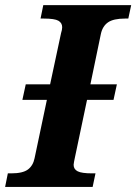

<svg xmlns="http://www.w3.org/2000/svg" viewBox="-43 -734 535 754"><path d="M-12.2 -53.2H1Q46.4 -53.2 66.7 -68.4Q86.9 -83.5 92.8 -112.8L141.1 -341.8H44.9L58.1 -402.8H153.8L196.8 -604Q198.7 -609.4 200 -616.2Q201.2 -623 201.2 -627Q201.2 -644 186.3 -652.6Q171.4 -661.1 128.9 -661.1H116.2L127 -713.9H472.2L460.9 -661.1H448.2Q402.3 -661.1 380.9 -646Q359.4 -630.9 353 -600.1L312 -402.8H416L402.8 -341.8H298.8L250 -109.9Q249 -104.5 247.6 -97.7Q246.1 -90.8 246.1 -86.9Q246.1 -69.3 262 -61.3Q277.8 -53.2 318.8 -53.2H332L320.8 0H-22.9Z"/></svg>

Font: Droid Serif
Style: Bold Italic
Weight: 700
Italic angle: -12°
Designer: Monotype Design team
Foundry: Monotype Imaging Inc.
Version: Version 1.03